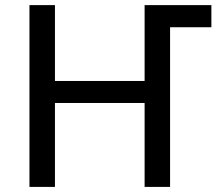

<svg xmlns="http://www.w3.org/2000/svg" viewBox="-20 -734 855 754"><path d="M95.7 0V-713.9H195.8V-416H547.9V-713.9H810.1V-627H647.9V0H547.9V-329.6H195.8V0Z"/></svg>

Font: Open Sans Medium
Style: Regular
Weight: 500
Designer: Monotype Design Team
Foundry: Monotype Imaging Inc.
Version: Version 3.000